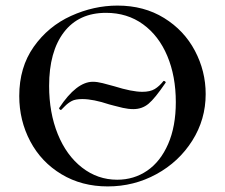

<svg xmlns="http://www.w3.org/2000/svg" viewBox="-20 -656 806 688"><path d="M566 -366H567Q570 -366 572.5 -363.5Q575 -361 573 -359Q535 -303 512 -284Q489 -265 458 -265Q440 -265 420 -269.5Q400 -274 388 -277.5Q376 -281 371 -282Q314 -301 275 -301Q250 -301 237 -294Q224 -287 213.5 -276.5Q203 -266 199 -262H198Q196 -262 193.5 -264.5Q191 -267 192 -269Q254 -363 313 -363Q328 -363 348 -358Q368 -353 389 -347Q453 -327 490 -327Q518 -327 534.5 -337Q551 -347 566 -366ZM49 -312Q49 -415 101 -488.5Q153 -562 234.5 -599Q316 -636 401 -636Q496 -636 568 -591.5Q640 -547 678.5 -474Q717 -401 717 -319Q717 -228 669 -152Q621 -76 540.5 -32Q460 12 366 12Q273 12 200.5 -31.5Q128 -75 88.5 -149.5Q49 -224 49 -312ZM610 -290Q610 -383 579.5 -455.5Q549 -528 492.5 -569Q436 -610 360 -610Q262 -610 209 -540.5Q156 -471 156 -348Q156 -252 187 -175.5Q218 -99 274 -55.5Q330 -12 400 -12Q460 -12 507.5 -44.5Q555 -77 582.5 -140Q610 -203 610 -290Z"/></svg>

Font: Cormorant SC SemiBold
Style: Regular
Weight: 600
Designer: Christian Thalmann (Catharsis Fonts)
Foundry: Catharsis Fonts
Version: Version 4.000